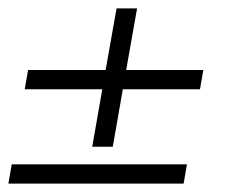

<svg xmlns="http://www.w3.org/2000/svg" viewBox="-25 -502 545 458"><path d="M452 -289H268L244 -152H195L219 -289H34L42 -335H227L253 -482H302L276 -335H460ZM413 -64H-5L3 -110H421Z"/></svg>

Font: Spectral
Style: Italic
Weight: 400
Italic angle: -10°
Designer: Jean-Baptiste Levee
Foundry: Production Type
Version: Version 2.001